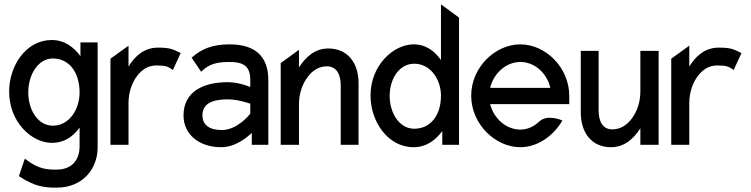

<svg xmlns="http://www.w3.org/2000/svg" viewBox="-20 -666 3452 883"><path d="M22 -245C22 -103 127 -9 218 -9C276 -9 316 -38 346 -79V6C346 75 306 114 240 114C195 114 158 112 100 68L94 64L67 144L70 146C141 193 187 197 240 197C362 197 429 109 429 12V-471H350V-408C320 -448 278 -482 218 -482C99 -482 22 -363 22 -245ZM110 -240C110 -323 155 -397 223 -397C300 -397 346 -331 346 -240C346 -164 299 -88 223 -88C152 -88 110 -164 110 -240Z M488 0H571V-191C571 -244 588 -287 610 -316C630 -343 659 -365 699 -365C744 -365 753 -359 771 -347L775 -344L811 -422L805 -425C777 -438 765 -447 707 -447C642 -447 601 -408 571 -360V-456L488 -396Z M824 -135C824 -46 898 11 997 11C1063 11 1116 -34 1138 -55V0H1214V-298C1214 -409 1151 -462 1036 -462C955 -462 907 -440 865 -404L861 -401L905 -336L909 -340C944 -372 977 -381 1036 -381C1103 -381 1131 -359 1131 -298V-266C1116 -272 1073 -288 1027 -288C917 -288 824 -246 824 -135ZM911 -136C911 -193 963 -209 1027 -209C1072 -209 1117 -194 1131 -189V-143C1123 -133 1069 -68 1000 -68C946 -68 911 -89 911 -136Z M1271 0H1355V-187C1355 -240 1373 -283 1395 -312C1415 -339 1444 -361 1483 -361C1527 -361 1547 -325 1547 -273V0H1629V-283C1629 -378 1578 -443 1490 -443C1428 -443 1386 -404 1355 -356V-437L1271 -376Z M1684 -226C1684 -108 1763 11 1882 11C1942 11 1983 -22 2014 -63V0H2091V-585L2008 -646V-390C1980 -429 1941 -462 1882 -462C1791 -462 1684 -368 1684 -226ZM1772 -226C1772 -300 1814 -373 1885 -373C1961 -373 2008 -299 2008 -226C2008 -138 1962 -74 1885 -74C1817 -74 1772 -145 1772 -226Z M2147 -226C2147 -95 2258 11 2373 11C2448 11 2520 -36 2563 -106L2566 -111L2561 -114C2561 -114 2497 -141 2461 -108C2437 -85 2407 -70 2373 -70C2309 -70 2252 -119 2234 -187H2598V-225C2598 -356 2489 -462 2373 -462C2258 -462 2147 -357 2147 -226ZM2234 -262C2251 -330 2308 -381 2373 -381C2438 -381 2495 -331 2511 -262Z M2651 -149C2651 -54 2702 11 2790 11C2852 11 2894 -28 2925 -76V0H3009V-432H2925V-245C2925 -192 2907 -149 2885 -120C2865 -93 2835 -71 2796 -71C2752 -71 2733 -107 2733 -159V-432H2651Z M3067 0H3150V-191C3150 -244 3167 -287 3189 -316C3209 -343 3238 -365 3278 -365C3323 -365 3332 -359 3350 -347L3354 -344L3390 -422L3384 -425C3356 -438 3344 -447 3286 -447C3221 -447 3180 -408 3150 -360V-456L3067 -396Z"/></svg>

Font: Charger Sport
Style: SeBdNrw
Weight: 600
Designer: Jasper
Foundry: Cannot Into Space Fonts
Version: Version 1.1